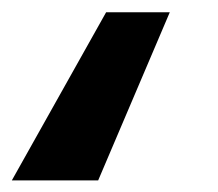

<svg xmlns="http://www.w3.org/2000/svg" viewBox="-32 -167 364 320"><path d="M144.9 -146.6H251L131.6 133.7H-12.3Z"/></svg>

Font: Fira Sans Variable
Style: Italic
Weight: 397
Italic angle: -8°
Designer: Carrois Corporate & Edenspiekermann AG
Foundry: Carrois Corporate GbR & Edenspiekermann AG
Version: Version 4.202